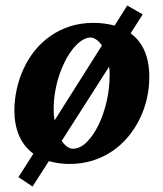

<svg xmlns="http://www.w3.org/2000/svg" viewBox="-20 -583 593 697"><path d="M377.9 -307.1Q377.9 -315.9 377.7 -324.7Q377.4 -333.5 376 -340.8L204.1 -71.8Q213.9 -56.6 224.9 -49.8Q235.8 -43 244.1 -43Q270.5 -43 294.7 -66.9Q318.8 -90.8 337.4 -128.9Q356 -167 366.9 -213.9Q377.9 -260.7 377.9 -307.1ZM350.1 -418Q339.4 -433.1 328.6 -439.9Q317.9 -446.8 309.1 -446.8Q293.9 -446.8 278.1 -436.8Q262.2 -426.8 247.3 -408.9Q232.4 -391.1 219.2 -366.5Q206.1 -341.8 196 -312.7Q186 -283.7 180.4 -251.2Q174.8 -218.8 174.8 -185.1Q174.8 -163.1 178.2 -146ZM522 -303.2Q522 -263.7 513.2 -225.1Q504.4 -186.5 487.3 -151.6Q470.2 -116.7 445.3 -86.7Q420.4 -56.6 388.2 -34.7Q356 -12.7 316.7 -0.2Q277.3 12.2 231.9 12.2Q210.9 12.2 192.4 9.3Q173.8 6.3 157.2 2L98.1 94.2L46.9 60.1L101.1 -24.9Q65.9 -51.3 49.1 -91.3Q32.2 -131.3 32.2 -181.2Q32.2 -220.2 40.8 -259Q49.3 -297.9 65.7 -333.5Q82 -369.1 106.4 -399.4Q130.9 -429.7 162.8 -452.1Q194.8 -474.6 234.1 -487.3Q273.4 -500 319.8 -500Q341.3 -500 360.1 -497.3Q378.9 -494.6 396 -490.2L441.9 -563L498 -530.8L454.1 -461.9Q487.3 -438 504.6 -398.4Q522 -358.9 522 -303.2Z"/></svg>

Font: Charis SIL Phon
Style: Bold Italic
Weight: 700
Italic angle: -11°
Foundry: SIL International
Version: Version 5.000